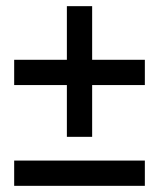

<svg xmlns="http://www.w3.org/2000/svg" viewBox="-20 -603 516 623"><path d="M279 -409V-583H197V-409H26V-327H197V-159H279V-327H450V-409ZM26 0H450V-82H26Z"/></svg>

Font: Arthouse Owned Medium
Style: Regular
Weight: 500
Designer: Jeremy Tribby
Foundry: Tribby Type
Version: Version 1.000;PS 001.000;hotconv 1.0.88;makeotf.lib2.5.64775